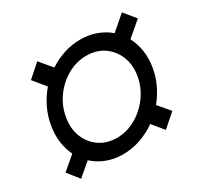

<svg xmlns="http://www.w3.org/2000/svg" viewBox="-134 -789 1018 972"><g transform="rotate(-30 375.5 -303.0)"><path d="M83.1 -296.9Q91.3 -348.4 113.6 -394.4Q136 -440.3 168.3 -478L110.1 -549L185.4 -615.8L244.7 -544.7Q285.9 -572.1 332.7 -587.2Q379.6 -602.3 428.6 -602.3Q478.3 -602.3 521 -586.6Q563.6 -571 595.9 -543L680.4 -615.8L735.1 -549L649.5 -475.9Q669.4 -438.6 676.5 -393.1Q683.6 -347.7 675.4 -296.9Q667.3 -247.9 646.5 -204Q625.7 -160.2 595.5 -123.2L652.3 -56.1L575.6 10.7L522 -54.7Q478.7 -24.1 429.2 -7.1Q379.6 9.9 327.8 9.9Q276.3 9.9 232.6 -6.9Q188.9 -23.8 156.2 -54L80.6 10.7L27.7 -56.1L105.5 -122.5Q87.4 -159.1 81.1 -203.5Q74.9 -247.9 83.1 -296.9ZM169.7 -296.9Q159.1 -236.2 178.8 -186.4Q198.5 -136.7 241.3 -107.2Q284.1 -77.8 342.3 -77.8Q399.9 -77.8 451.9 -107.2Q503.9 -136.7 540.5 -186.4Q577.1 -236.2 587.4 -296.9Q597.7 -358.3 577.6 -408Q557.5 -457.7 514.9 -486.9Q472.3 -516 414.8 -516Q356.2 -516 304.2 -486.9Q252.1 -457.7 216.1 -408Q180 -358.3 169.7 -296.9Z"/></g></svg>

Font: Inter UI Semi Bold
Style: Italic
Weight: 600
Italic angle: -9.39999°
Designer: Rasmus Andersson
Foundry: rsms
Version: 3.2;8d6f07862